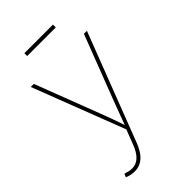

<svg xmlns="http://www.w3.org/2000/svg" viewBox="-271 -787 1080 1080"><g transform="rotate(-45 269.0 -247.0)"><path d="M64.5 195.3 72.3 175.8 81.5 177.2Q114.3 189 140.6 183.8Q167 178.7 187.5 156.2Q208 133.8 222.7 95.2L256.8 6.3L45.4 -542.5H69.8L214.8 -164.1Q230 -125 243.9 -86.2Q257.8 -47.4 271 -8.8H265.1Q279.3 -47.4 293.5 -86.2Q307.6 -125 322.8 -164.1L468.3 -542.5H492.2L243.7 103.5Q230 138.2 212.4 161.4Q194.8 184.6 172.6 196Q150.4 207.5 123 207.5Q109.4 207.5 94.7 204.6Q80.1 201.7 64.5 195.3ZM381.8 -702.1V-679.7H154.3V-702.1Z"/></g></svg>

Font: Inter 16pt Thin
Style: Regular
Weight: 250
Version: Version 4.001;git-66647c0bb